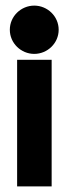

<svg xmlns="http://www.w3.org/2000/svg" viewBox="-20 -664 247 684"><path d="M15 -558C15 -510 55 -472 102 -472C149 -472 189 -510 189 -558C189 -606 149 -644 102 -644C55 -644 15 -606 15 -558ZM41 0H164V-451H41Z"/></svg>

Font: Charger Sport
Style: Ult
Weight: 1000
Designer: Jasper
Foundry: Cannot Into Space Fonts
Version: Version 1.1